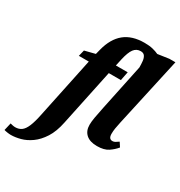

<svg xmlns="http://www.w3.org/2000/svg" viewBox="-354 -926 1240 1322"><g transform="rotate(30 266.0 -265.0)"><path d="M-73 240Q-85 240 -101.5 237.5Q-118 235 -127 232L-113 172Q-106 174 -94.5 176.5Q-83 179 -73 179Q-45 179 -24.5 164.5Q-4 150 11.5 113Q27 76 40 11L140 -466H61L73 -515L156 -536L166 -575Q191 -673 250.5 -721.5Q310 -770 409 -770Q447 -770 474 -763.5Q501 -757 522 -747L611 -760H659L538 -211Q531 -180 527.5 -157.5Q524 -135 524 -114Q524 -73 554 -73Q565 -73 575 -78.5Q585 -84 600 -95L622 -61Q600 -34 567.5 -12Q535 10 479 10Q422 10 392 -17Q362 -44 362 -92Q362 -116 368 -151Q374 -186 386 -243L462 -605Q462 -632 459.5 -655Q457 -678 447 -692.5Q437 -707 415 -707Q381 -707 361 -680Q341 -653 327 -591L315 -536H409L395 -466H299L205 -19Q189 60 156.5 110.5Q124 161 84 189.5Q44 218 3 229Q-38 240 -73 240Z"/></g></svg>

Font: Noto Serif Condensed ExtraBold
Style: Italic
Weight: 800
Width: 3
Italic angle: -12°
Designer: Monotype Design Team
Foundry: Monotype Imaging Inc.
Version: Version 2.014; ttfautohint (v1.8.4.7-5d5b)